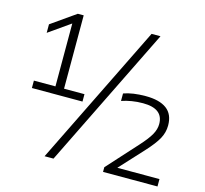

<svg xmlns="http://www.w3.org/2000/svg" viewBox="-121 -948 1232 1153"><g transform="rotate(15 495.0 -371.0)"><path d="M72.5 -308V-354H206.5V-745L72.5 -651V-704L223.5 -810H260V-354H387V-308ZM252 68 682.5 -808H738L307.5 68ZM615.5 68V39L784 -147Q829.5 -197 848.2 -230.5Q867 -264 867 -296.5Q867 -392.5 741.5 -392.5Q705 -392.5 671.8 -387Q638.5 -381.5 609.5 -371.5V-418Q665 -438 746 -438Q831.5 -438 876.2 -404.8Q921 -371.5 921 -302Q921 -258.5 899.5 -219.2Q878 -180 826 -123.5L692 22H954V68Z"/></g></svg>

Font: Encode Sans Expanded Expanded Light
Style: Regular
Weight: 300
Width: 7
Designer: Multiple Designers
Foundry: Impallari Type
Version: Version 3.000; ttfautohint (v1.8.3) -l 8 -r 50 -G 200 -x 14 